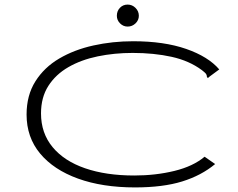

<svg xmlns="http://www.w3.org/2000/svg" viewBox="-20 -808 1040 838"><path d="M569 10Q427 10 320.5 -28.5Q214 -67 155 -138Q96 -209 96 -308Q96 -392 134.5 -453Q173 -514 238.5 -552.5Q304 -591 387.5 -609.5Q471 -628 561 -628Q696 -628 792.5 -594.5Q889 -561 937 -505L895 -474L887 -467L883 -473Q883 -481 878.5 -486.5Q874 -492 861 -502Q806 -543 729 -560Q652 -577 559 -577Q479 -577 406.5 -562Q334 -547 278.5 -515Q223 -483 191 -433Q159 -383 159 -313Q159 -227 209.5 -166Q260 -105 351.5 -73.5Q443 -42 566 -42Q659 -42 741 -62Q823 -82 873 -124L919 -92Q859 -42 775 -16Q691 10 569 10ZM537 -692Q518 -692 504 -706Q490 -720 490 -739Q490 -760 503.5 -774Q517 -788 537 -788Q557 -788 571.5 -773.5Q586 -759 586 -739Q586 -720 571.5 -706Q557 -692 537 -692Z"/></svg>

Font: Inconsolata UltraExpanded Light
Style: Regular
Weight: 300
Width: 9
Monospace: yes
Designer: Raph Levien, Cyreal, Brenton Simpson
Foundry: Raph Levien, Cyreal, Google
Version: Version 3.001; ttfautohint (v1.8.2.53-6de2)